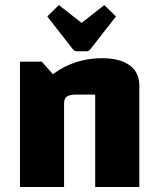

<svg xmlns="http://www.w3.org/2000/svg" viewBox="-20 -746 630 766"><path d="M59.6 0V-500H146.6L191.1 -450Q233.7 -481.8 282.9 -497.8Q332 -513.8 387.8 -513.8Q458.5 -513.8 497.2 -485.5Q535.8 -457.1 535.8 -406V0H359.8V-368.7H285.6Q257.9 -368.7 246.8 -360.9Q235.6 -353.1 235.6 -333.5V0ZM215 -725.7 305.6 -654.8 396.2 -725.7 442.6 -680.3 340.6 -549.8Q335 -541.6 326 -541.6H285.2Q276.4 -541.6 270.6 -549.8L168.6 -680.3Z"/></svg>

Font: Changa
Style: Regular
Weight: 400
Designer: Eduardo Rodriguez Tunni
Foundry: Eduardo Rodriguez Tunni
Version: Version 3.003